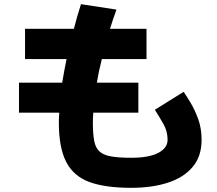

<svg xmlns="http://www.w3.org/2000/svg" viewBox="-20 -831 1040 920"><path d="M643 -435V-291H427Q425 -266 425 -243Q425 -189 431.5 -155.5Q438 -122 457 -105Q476 -88 512.5 -81.5Q549 -75 609 -75Q694 -75 738.5 -98.5Q783 -122 783 -161Q783 -202 763 -237Q743 -272 722 -305L860 -391Q873 -372 893 -339Q913 -306 929.5 -261Q946 -216 946 -161Q946 -82 903 -31Q860 20 784 44.5Q708 69 609 69Q484 69 408 41Q332 13 297 -55.5Q262 -124 262 -243Q262 -266 264 -291H71V-435H278Q287 -490 299 -548H100V-693H334Q349 -752 368 -811L538 -785Q521 -738 507 -693H682V-548H468Q453 -489 444 -435Z"/></svg>

Font: Murecho ExtraBold
Style: Regular
Weight: 800
Designer: Neil Summerour
Foundry: Positype
Version: Version 1.010; ttfautohint (v1.8.3)